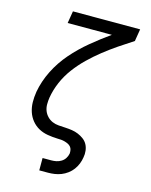

<svg xmlns="http://www.w3.org/2000/svg" viewBox="-136 -821 872 1112"><g transform="rotate(15 300.0 -265.0)"><path d="M210 205V131H262Q277 131 292 128Q307 125 321 116.5Q335 108 343.5 94.5Q352 81 355 66Q356 55 354 44Q352 33 345 25Q338 17 328.5 12.5Q319 8 308.5 5Q298 2 287 1Q276 0 265 0H264Q234 -1 204.5 -6Q175 -11 150.5 -24.5Q126 -38 108 -60Q90 -82 81 -109.5Q72 -137 71.5 -167Q71 -197 76 -228Q76 -228 76 -228.5Q76 -229 76 -229Q88 -296 119.5 -359Q151 -422 197.5 -475.5Q244 -529 299.5 -575Q355 -621 413 -662H148L160 -735H563L551 -662Q507 -634 464.5 -605Q422 -576 381.5 -544Q341 -512 304 -476Q267 -440 236.5 -399Q206 -358 186 -311.5Q166 -265 158 -217Q155 -197 155 -176.5Q155 -156 162 -138Q169 -120 182.5 -106Q196 -92 213.5 -84.5Q231 -77 251.5 -75.5Q272 -74 292.5 -73Q313 -72 332.5 -69Q352 -66 370 -58.5Q388 -51 403.5 -39.5Q419 -28 428 -11.5Q437 5 439.5 25.5Q442 46 438 66Q435 86 427.5 105Q420 124 407.5 141Q395 158 377.5 171Q360 184 341 191.5Q322 199 302 202Q282 205 262 205Z"/></g></svg>

Font: Iosevka Curly Slab Extended
Style: Italic
Weight: 400
Width: 7
Italic angle: -9°
Monospace: yes
Designer: Belleve Invis
Foundry: Belleve Invis
Version: Version 11.1.0; ttfautohint (v1.8.3)